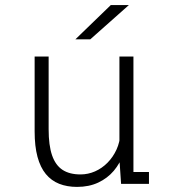

<svg xmlns="http://www.w3.org/2000/svg" viewBox="-20 -722 690 754"><path d="M282.5 12Q243.5 12 212.5 -0.2Q181.5 -12.5 160 -38.5Q138.5 -64.5 127.2 -106.2Q116 -148 116 -206V-500H171V-214.5Q171 -151 184.5 -112Q198 -73 225.5 -55Q253 -37 296 -37Q326 -37 353.2 -49Q380.5 -61 402.2 -83Q424 -105 437.5 -134.5Q451 -164 452.5 -198L477.5 -195Q477.5 -155 464.5 -117.8Q451.5 -80.5 426.8 -51.2Q402 -22 365.8 -5Q329.5 12 282.5 12ZM455.5 0 449 -96V-500H504V-29L487.5 -46.5H565V0ZM334.5 -567.5H276L415 -702H486Z"/></svg>

Font: Trispace Thin ExtraLight
Style: Regular
Weight: 250
Version: Version 1.210